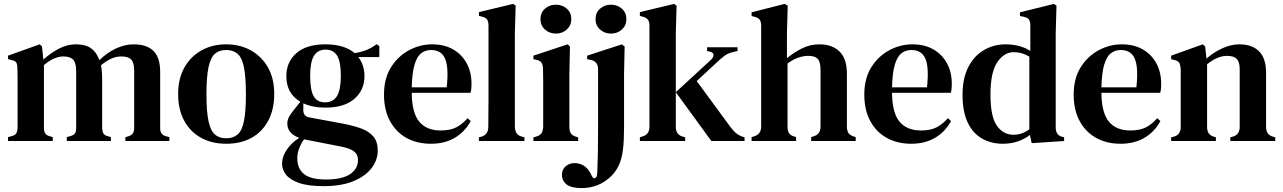

<svg xmlns="http://www.w3.org/2000/svg" viewBox="-20 -722 6569 983"><path d="M21 0V-20L43 -26Q59 -31 64 -40.5Q69 -50 70 -66V-264Q70 -297 70 -320Q70 -343 69 -374Q69 -391 64 -400.5Q59 -410 42 -414L21 -419V-437L183 -495L195 -484L202 -417Q237 -449 280 -472Q323 -495 368 -495Q418 -495 446 -475Q474 -455 489 -414Q527 -452 573 -473.5Q619 -495 664 -495Q732 -495 766 -461Q800 -427 800 -354V-65Q800 -33 828 -25L847 -20V0H622V-20L640 -25Q667 -34 667 -66V-359Q667 -402 651.5 -417.5Q636 -433 601 -433Q574 -433 550 -422Q526 -411 497 -388Q503 -358 503 -319V-65Q504 -48 509.5 -38.5Q515 -29 531 -25L548 -20V0H322V-20L343 -26Q359 -31 364.5 -40.5Q370 -50 370 -66V-358Q370 -399 355 -416Q340 -433 304 -433Q258 -433 205 -389V-65Q205 -32 233 -25L250 -20V0Z M1138 14Q1064 14 1008.5 -17Q953 -48 922.5 -105Q892 -162 892 -241Q892 -320 924.5 -377Q957 -434 1012.5 -464.5Q1068 -495 1138 -495Q1208 -495 1263.5 -464.5Q1319 -434 1351.5 -377.5Q1384 -321 1384 -241Q1384 -162 1353.5 -104.5Q1323 -47 1268 -16.5Q1213 14 1138 14ZM1138 -14Q1174 -14 1196.5 -33.5Q1219 -53 1229 -102Q1239 -151 1239 -239Q1239 -328 1229 -377.5Q1219 -427 1196.5 -446.5Q1174 -466 1138 -466Q1102 -466 1080 -446.5Q1058 -427 1047.5 -377.5Q1037 -328 1037 -239Q1037 -151 1047.5 -102Q1058 -53 1080 -33.5Q1102 -14 1138 -14Z M1646 -171Q1580 -171 1533 -193V-157Q1533 -127 1563 -121L1741 -88Q1792 -78 1831 -63.5Q1870 -49 1892 -22.5Q1914 4 1914 49Q1914 97 1882.5 138.5Q1851 180 1789.5 205.5Q1728 231 1636 231Q1557 231 1510.5 214.5Q1464 198 1444 172Q1424 146 1424 116Q1424 80 1448.5 44Q1473 8 1512 -16Q1451 -39 1451 -89Q1451 -108 1460 -124Q1469 -140 1482 -156L1518 -201Q1446 -243 1446 -332Q1446 -405 1497.5 -450Q1549 -495 1646 -495Q1743 -495 1796 -450Q1828 -455 1856 -466Q1884 -477 1908 -496L1922 -486V-430H1814Q1846 -390 1846 -332Q1846 -261 1794.5 -216Q1743 -171 1646 -171ZM1644 -198Q1686 -198 1705.5 -230.5Q1725 -263 1725 -335Q1725 -406 1706 -437Q1687 -468 1647 -468Q1607 -468 1587.5 -436.5Q1568 -405 1568 -333Q1568 -261 1586 -229.5Q1604 -198 1644 -198ZM1502 87Q1502 142 1537 169.5Q1572 197 1648 197Q1732 197 1772.5 169.5Q1813 142 1813 97Q1813 69 1792.5 53Q1772 37 1724 28L1545 -7Q1541 -8 1537 -9Q1522 11 1512 37Q1502 63 1502 87Z M2192 -495Q2255 -495 2300 -469Q2345 -443 2369.5 -397.5Q2394 -352 2394 -293Q2394 -280 2393 -268.5Q2392 -257 2389 -247H2088Q2089 -144 2126.5 -99Q2164 -54 2236 -54Q2286 -54 2317 -70.5Q2348 -87 2374 -117L2390 -102Q2360 -47 2308.5 -16.5Q2257 14 2186 14Q2115 14 2061 -16Q2007 -46 1976.5 -102.5Q1946 -159 1946 -238Q1946 -320 1981.5 -377Q2017 -434 2073.5 -464.5Q2130 -495 2192 -495ZM2187 -466Q2158 -466 2136.5 -449.5Q2115 -433 2102.5 -391.5Q2090 -350 2088 -275H2267Q2278 -376 2259 -421Q2240 -466 2187 -466Z M2432 0V-19L2447 -23Q2480 -34 2480 -73Q2480 -107 2480.5 -141.5Q2481 -176 2481 -210V-590Q2481 -611 2474 -621.5Q2467 -632 2447 -637L2432 -641V-660L2607 -702L2620 -693L2616 -552V-73Q2617 -53 2624.5 -40.5Q2632 -28 2651 -23L2665 -19V0Z M2826 -550Q2793 -550 2770 -571Q2747 -592 2747 -624Q2747 -657 2770 -677.5Q2793 -698 2826 -698Q2859 -698 2882 -677.5Q2905 -657 2905 -624Q2905 -592 2882 -571Q2859 -550 2826 -550ZM2711 0V-19L2726 -23Q2746 -29 2753 -41Q2760 -53 2761 -73V-257Q2761 -288 2761 -314.5Q2761 -341 2760 -369Q2760 -389 2752.5 -400.5Q2745 -412 2725 -416L2711 -419V-437L2886 -495L2898 -484L2895 -342V-72Q2895 -52 2902.5 -40Q2910 -28 2929 -22L2940 -19V0Z M3108 -550Q3075 -550 3052 -571Q3029 -592 3029 -624Q3029 -657 3052 -677.5Q3075 -698 3108 -698Q3141 -698 3164 -677.5Q3187 -657 3187 -624Q3187 -592 3164 -571Q3141 -550 3108 -550ZM2959 241Q2904 241 2880.5 222Q2857 203 2857 173Q2857 146 2876 129.5Q2895 113 2921 113Q2947 113 2968.5 126Q2990 139 3003 165L3011 181Q3019 194 3028 189.5Q3037 185 3038 160Q3040 111 3041 59Q3042 7 3042 -71V-369Q3041 -410 3001 -416L2986 -419V-437L3164 -495L3178 -484L3175 -342V-69Q3175 -2 3169.5 43Q3164 88 3150.5 119.5Q3137 151 3112 177Q3078 211 3039 226Q3000 241 2959 241Z M3256 0V-19L3271 -24Q3305 -34 3305 -73V-591Q3305 -611 3297 -621.5Q3289 -632 3269 -637L3256 -641V-660L3431 -702L3444 -693L3440 -552V-73Q3440 -33 3474 -23L3488 -19V0ZM3622 0 3440 -250 3618 -414Q3631 -425 3633 -438.5Q3635 -452 3616 -457L3600 -461V-480H3756V-461L3727 -454Q3705 -448 3691 -437.5Q3677 -427 3658 -410L3547 -307L3718 -74Q3734 -53 3747 -41.5Q3760 -30 3782 -22L3792 -19V0Z M3828 0V-20L3841 -24Q3877 -35 3877 -74V-589Q3877 -610 3870 -620.5Q3863 -631 3843 -636L3828 -640V-659L3997 -702L4013 -693L4009 -552V-424Q4044 -453 4085.5 -474Q4127 -495 4175 -495Q4241 -495 4278.5 -458Q4316 -421 4316 -344V-73Q4316 -53 4324 -41Q4332 -29 4352 -23L4361 -20V0H4133V-20L4145 -24Q4181 -34 4181 -74V-363Q4181 -404 4167 -420Q4153 -436 4118 -436Q4094 -436 4067.5 -427Q4041 -418 4012 -397V-72Q4012 -52 4020 -40Q4028 -28 4047 -23L4056 -20V0Z M4651 -495Q4714 -495 4759 -469Q4804 -443 4828.5 -397.5Q4853 -352 4853 -293Q4853 -280 4852 -268.5Q4851 -257 4848 -247H4547Q4548 -144 4585.5 -99Q4623 -54 4695 -54Q4745 -54 4776 -70.5Q4807 -87 4833 -117L4849 -102Q4819 -47 4767.5 -16.5Q4716 14 4645 14Q4574 14 4520 -16Q4466 -46 4435.5 -102.5Q4405 -159 4405 -238Q4405 -320 4440.5 -377Q4476 -434 4532.5 -464.5Q4589 -495 4651 -495ZM4646 -466Q4617 -466 4595.5 -449.5Q4574 -433 4561.5 -391.5Q4549 -350 4547 -275H4726Q4737 -376 4718 -421Q4699 -466 4646 -466Z M5114 14Q5055 14 5008 -12.5Q4961 -39 4934.5 -94.5Q4908 -150 4908 -236Q4908 -322 4938 -379.5Q4968 -437 5018 -466Q5068 -495 5128 -495Q5164 -495 5197 -486.5Q5230 -478 5255 -461V-591Q5255 -612 5248.5 -621.5Q5242 -631 5222 -636L5202 -640V-659L5376 -702L5389 -693L5385 -552V-71Q5385 -52 5392 -39.5Q5399 -27 5417 -22L5428 -19V0L5262 11L5253 -31Q5226 -10 5191 2Q5156 14 5114 14ZM5169 -32Q5212 -32 5250 -60V-432Q5213 -455 5170 -455Q5121 -455 5086 -403.5Q5051 -352 5051 -238Q5051 -124 5084 -78Q5117 -32 5169 -32Z M5723 -495Q5786 -495 5831 -469Q5876 -443 5900.5 -397.5Q5925 -352 5925 -293Q5925 -280 5924 -268.5Q5923 -257 5920 -247H5619Q5620 -144 5657.5 -99Q5695 -54 5767 -54Q5817 -54 5848 -70.5Q5879 -87 5905 -117L5921 -102Q5891 -47 5839.5 -16.5Q5788 14 5717 14Q5646 14 5592 -16Q5538 -46 5507.5 -102.5Q5477 -159 5477 -238Q5477 -320 5512.5 -377Q5548 -434 5604.5 -464.5Q5661 -495 5723 -495ZM5718 -466Q5689 -466 5667.5 -449.5Q5646 -433 5633.5 -391.5Q5621 -350 5619 -275H5798Q5809 -376 5790 -421Q5771 -466 5718 -466Z M5976 0V-19L5992 -23Q6025 -33 6025 -72V-367Q6024 -388 6018 -399.5Q6012 -411 5992 -415L5976 -419V-437L6138 -495L6150 -484L6157 -422Q6193 -454 6237.5 -474.5Q6282 -495 6325 -495Q6391 -495 6426.5 -459Q6462 -423 6462 -349V-71Q6462 -32 6498 -22L6509 -19V0H6279V-19L6294 -23Q6327 -34 6327 -72V-369Q6327 -404 6312 -420Q6297 -436 6262 -436Q6213 -436 6160 -393V-71Q6160 -32 6195 -22L6205 -19V0Z"/></svg>

Font: DeepMind Serif Text
Style: Regular
Weight: 400
Designer: Frank Grießhammer / Modifications: Colophon Foundry
Foundry: Colophon Foundry
Version: Version 5.003; ttfautohint (v1.8.2)